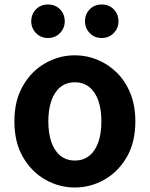

<svg xmlns="http://www.w3.org/2000/svg" viewBox="-20 -820 666 854"><path d="M313 14Q243 14 181.5 -21Q120 -56 82 -121.5Q44 -187 44 -280Q44 -373 82 -438.5Q120 -504 181.5 -539Q243 -574 313 -574Q366 -574 414 -554Q462 -534 500 -496.5Q538 -459 560 -404.5Q582 -350 582 -280Q582 -187 544 -121.5Q506 -56 444.5 -21Q383 14 313 14ZM313 -106Q351 -106 377.5 -127.5Q404 -149 417.5 -188Q431 -227 431 -280Q431 -333 417.5 -372Q404 -411 377.5 -432.5Q351 -454 313 -454Q275 -454 248.5 -432.5Q222 -411 208.5 -372Q195 -333 195 -280Q195 -227 208.5 -188Q222 -149 248.5 -127.5Q275 -106 313 -106ZM193 -651Q161 -651 140 -673Q119 -695 119 -725Q119 -757 140 -778.5Q161 -800 193 -800Q226 -800 247 -778.5Q268 -757 268 -725Q268 -695 247 -673Q226 -651 193 -651ZM432 -651Q400 -651 379 -673Q358 -695 358 -725Q358 -757 379 -778.5Q400 -800 432 -800Q465 -800 486 -778.5Q507 -757 507 -725Q507 -695 486 -673Q465 -651 432 -651Z"/></svg>

Font: Noto Sans TC Thin
Style: Bold
Weight: 700
Version: Version 2.004-H2;hotconv 1.0.118;makeotfexe 2.5.65603